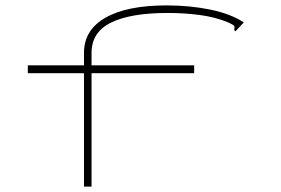

<svg xmlns="http://www.w3.org/2000/svg" viewBox="-20 -691 1040 711"><path d="M291 -420H83V-449H291V-495Q291 -580 370.5 -625.5Q450 -671 597 -671Q683 -671 758.5 -655.5Q834 -640 883 -608L865 -589L852 -575L847 -580Q851 -593 845.5 -597Q840 -601 825 -608Q777 -628 719.5 -635.5Q662 -643 601 -643Q464 -643 391.5 -607.5Q319 -572 319 -495V-449H699V-420H319V0H291Z"/></svg>

Font: Inconsolata UltraExpanded ExtraLight
Style: Regular
Weight: 200
Width: 9
Monospace: yes
Designer: Raph Levien, Cyreal, Brenton Simpson
Foundry: Raph Levien, Cyreal, Google
Version: Version 3.001; ttfautohint (v1.8.2.53-6de2)